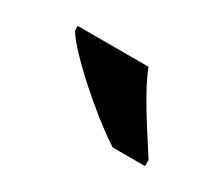

<svg xmlns="http://www.w3.org/2000/svg" viewBox="-46 -861 407 350"><g transform="rotate(30 157.0 -686.0)"><path d="M206 -606H274V-619C250 -657 206 -721 189 -766H40V-756C61 -721 150 -642 206 -606Z"/></g></svg>

Font: Noto Serif Sinhala ExtraCondensed ExtraBold
Style: Regular
Weight: 800
Width: 2
Designer: Jelle Bosma - Monotype Design Team
Foundry: Monotype Imaging Inc.
Version: Version 2.007